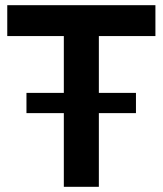

<svg xmlns="http://www.w3.org/2000/svg" viewBox="-20 -720 628 740"><path d="M579 -581H361V-362H504V-284H361V0H226V-284H82V-362H226V-581H8V-700H579Z"/></svg>

Font: Montserrat Medium
Style: Regular
Weight: 500
Designer: Julieta Ulanovsky
Foundry: Julieta Ulanovsky
Version: Version 6.001